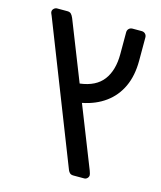

<svg xmlns="http://www.w3.org/2000/svg" viewBox="-106 -648 710 849"><g transform="rotate(15 249.0 -223.5)"><path d="M311 124Q300 124 294.5 119Q289 114 286 107L35 -533Q32 -540 30.5 -543.5Q29 -547 29 -551Q29 -559 35.5 -565Q42 -571 50 -571H97Q108 -571 114 -565Q120 -559 125 -547L232 -276Q305 -285 338.5 -329.5Q372 -374 372 -448V-548Q372 -558 378.5 -564.5Q385 -571 395 -571H437Q447 -571 453.5 -564.5Q460 -558 460 -548V-442Q460 -373 436.5 -322.5Q413 -272 369 -240Q325 -208 264 -196L375 85Q380 99 380 104Q380 112 374 118Q368 124 360 124Z"/></g></svg>

Font: DVN-Rubik
Style: Regular
Weight: 400
Designer: Hubert and Fischer
Foundry: Hubert & Fischer
Version: Version 2.102